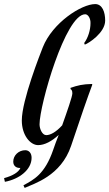

<svg xmlns="http://www.w3.org/2000/svg" viewBox="-127 -702 536 942"><path d="M228 -244C228 -229 203 -157 178 -87C149 -55 121 -39 100 -39C80 -39 67 -70 67 -92C67 -186 194 -632 291 -632C306 -632 318 -610 317 -588C317 -555 305 -516 286 -491L289 -483C309 -490 389 -542 389 -601C389 -643 375 -682 340 -682C273 -682 131 -591 83 -470C71 -439 -20 -210 -20 -111C-20 -38 22 10 60 10C92 10 127 -9 161 -40C150 -11 140 14 134 33C93 153 38 180 -12 207L-6 220C39 199 172 162 222 13C272 -136 301 -220 326 -287L324 -290C278 -289 254 -283 219 -271V-265C222 -263 228 -260 228 -244ZM-3 35C-35 35 -62 60 -62 91C-62 113 -46 123 -27 122C-35 142 -63 160 -107 172L-103 190C-33 177 28 131 28 72C28 49 15 35 -3 35Z"/></svg>

Font: Romanesco
Style: Regular
Weight: 400
Designer: Astigmatic (AOETI)
Foundry: Astigmatic (AOETI)
Version: Version 1.000